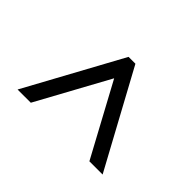

<svg xmlns="http://www.w3.org/2000/svg" viewBox="-126 -764 811 811"><g transform="rotate(-45 279.5 -358.0)"><path d="M65 -104V-183L387 -357L65 -533V-612L494 -378V-337Z"/></g></svg>

Font: Noto Naskh Arabic
Style: Bold
Weight: 700
Designer: Monotype Design Team, David Williams, Mohamad Dakak and Nizar Qandah
Foundry: Monotype Imaging Inc.
Version: Version 2.016